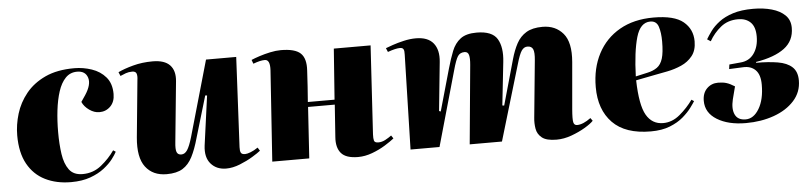

<svg xmlns="http://www.w3.org/2000/svg" viewBox="-38 -726 3939 931"><g transform="rotate(-5 1931.0 -260.5)"><path d="M340 -535Q383 -535 424.5 -521Q466 -507 492.5 -476Q519 -445 519 -394Q519 -356 497 -334Q475 -312 443 -312Q418 -312 394 -329Q370 -346 360 -369L381 -400Q414 -450 403 -483.5Q392 -517 352 -517Q318 -517 295.5 -493.5Q273 -470 260 -430Q247 -390 241 -339Q235 -288 235 -233Q235 -174 242 -126Q249 -78 270.5 -49Q292 -20 336 -20Q388 -20 427.5 -52Q467 -84 493 -122L505 -114Q498 -100 482 -79Q466 -58 438.5 -36.5Q411 -15 371 -0.5Q331 14 277 14Q206 14 151.5 -13Q97 -40 66.5 -95Q36 -150 36 -234Q36 -286 52 -339Q68 -392 104 -436.5Q140 -481 198 -508Q256 -535 340 -535Z M552 -497Q581 -511 625.5 -523Q670 -535 721 -535Q779 -535 805 -507.5Q831 -480 826 -429L797 -136Q793 -101 798.5 -87Q804 -73 821 -73Q838 -73 850 -91Q862 -109 875 -153L980 -521H1127L1105 -84Q1104 -66 1108.5 -57Q1113 -48 1129 -48Q1139 -48 1156 -54.5Q1173 -61 1192 -74L1202 -58Q1190 -48 1162 -31Q1134 -14 1099 0Q1064 14 1032 14Q985 14 957.5 -17.5Q930 -49 937 -106L970 -347L961 -348L901 -146Q886 -92 867.5 -56Q849 -20 820 -2Q791 16 742 16Q675 16 639.5 -30.5Q604 -77 613 -174L640 -451Q643 -471 639 -482.5Q635 -494 618 -494Q601 -494 587 -489Q573 -484 560 -478Z M1583 -249H1453L1437 0H1257L1287 -442Q1290 -494 1264 -494Q1252 -494 1239 -491Q1226 -488 1207 -481L1200 -500Q1216 -507 1240.5 -515Q1265 -523 1293 -529Q1321 -535 1345 -535Q1414 -535 1441 -509.5Q1468 -484 1464 -425Q1462 -386 1459.5 -348.5Q1457 -311 1454 -273H1584L1602 -520H1781L1755 -89Q1754 -69 1757 -58.5Q1760 -48 1778 -48Q1795 -48 1812 -57Q1829 -66 1842 -76L1852 -61Q1836 -48 1807 -30Q1778 -12 1743 1Q1708 14 1674 14Q1615 14 1591.5 -13.5Q1568 -41 1572 -92Z M2254 -384Q2257 -416 2252.5 -432Q2248 -448 2232 -448Q2210 -448 2199 -431.5Q2188 -415 2174 -364L2071 0H1930L1942 -461Q1943 -480 1938.5 -487.5Q1934 -495 1922 -495Q1901 -495 1862 -481L1854 -500Q1864 -504 1888.5 -512.5Q1913 -521 1943.5 -528Q1974 -535 2002 -535Q2061 -535 2087.5 -502Q2114 -469 2108 -411L2084 -174L2092 -171L2150 -376Q2163 -422 2177.5 -458.5Q2192 -495 2219.5 -516Q2247 -537 2298 -537Q2374 -537 2398.5 -496Q2423 -455 2415 -384L2392 -174L2401 -173L2463 -393Q2475 -436 2492.5 -468.5Q2510 -501 2540 -519Q2570 -537 2619 -537Q2682 -537 2719 -493.5Q2756 -450 2748 -355L2728 -126Q2724 -78 2727.5 -63Q2731 -48 2745 -48Q2774 -48 2812 -76L2822 -62Q2809 -48 2779.5 -30.5Q2750 -13 2713 0.5Q2676 14 2640 14Q2591 14 2569 -3.5Q2547 -21 2542.5 -48Q2538 -75 2541 -102L2568 -378Q2572 -417 2565 -432.5Q2558 -448 2538 -448Q2521 -448 2509.5 -431.5Q2498 -415 2484 -366L2375 0H2218Z M3159 -535Q3260 -535 3304 -498.5Q3348 -462 3348 -403Q3348 -359 3326.5 -332Q3305 -305 3272 -290.5Q3239 -276 3203.5 -269Q3168 -262 3141 -257L3049 -239Q3052 -118 3080 -69.5Q3108 -21 3162 -21Q3206 -21 3243.5 -52.5Q3281 -84 3308 -122L3320 -114Q3314 -104 3298.5 -83Q3283 -62 3257 -39.5Q3231 -17 3192 -1.5Q3153 14 3099 14Q2975 14 2913 -49.5Q2851 -113 2851 -223Q2851 -315 2888 -385.5Q2925 -456 2994 -495.5Q3063 -535 3159 -535ZM3191 -416Q3191 -459 3181.5 -488Q3172 -517 3142 -517Q3093 -517 3073 -447.5Q3053 -378 3049 -258L3107 -271Q3135 -277 3154 -290.5Q3173 -304 3182 -333Q3191 -362 3191 -416Z M3562 14Q3476 14 3421.5 -19.5Q3367 -53 3367 -111Q3367 -149 3389 -171Q3411 -193 3444 -193Q3467 -193 3484.5 -187.5Q3502 -182 3524 -168L3508 -106Q3497 -60 3510.5 -32Q3524 -4 3562 -4Q3601 -4 3627.5 -48.5Q3654 -93 3654 -165Q3654 -214 3631.5 -236.5Q3609 -259 3571 -257L3503 -254L3506 -276L3560 -281Q3603 -284 3626.5 -317Q3650 -350 3650 -400Q3650 -447 3627.5 -469Q3605 -491 3567 -491Q3517 -491 3482.5 -463Q3448 -435 3426 -396L3409 -407Q3419 -424 3435 -446Q3451 -468 3478 -488.5Q3505 -509 3545.5 -522Q3586 -535 3644 -535Q3694 -535 3734.5 -523.5Q3775 -512 3799 -488.5Q3823 -465 3823 -427Q3823 -364 3775 -328Q3727 -292 3636 -277V-273Q3696 -273 3741 -265.5Q3786 -258 3810.5 -235.5Q3835 -213 3835 -170Q3835 -113 3797.5 -71.5Q3760 -30 3698 -8Q3636 14 3562 14Z"/></g></svg>

Font: Literata 72pt ExtraBold
Style: Italic
Weight: 800
Italic angle: -2°
Designer: Latin by Veronika Burian and Jose Scaglione. Greek by Irene Vlachou. Cyrillic by Vera Evstafieva
Foundry: TypeTogether
Version: Version 3.002